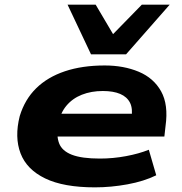

<svg xmlns="http://www.w3.org/2000/svg" viewBox="-20 -796 783 827"><path d="M389 11Q254 11 174.5 -27.5Q95 -66 68.5 -135.5Q42 -205 65 -296Q87 -368 136 -416Q185 -464 259.5 -489Q334 -514 431 -514Q513 -514 577.5 -487Q642 -460 674 -402.5Q706 -345 693 -253L688 -208H195L209 -306H571L546 -283Q553 -328 540 -353.5Q527 -379 497.5 -391.5Q468 -404 423 -404Q373 -404 332.5 -388Q292 -372 265.5 -340Q239 -308 230 -259L231 -262Q222 -212 234.5 -179Q247 -146 289.5 -129.5Q332 -113 410 -113Q467 -113 523 -123.5Q579 -134 621 -151L653 -41Q600 -15 529 -2Q458 11 389 11ZM372 -562 271 -776H392L467 -649L591 -776H711L523 -562Z"/></svg>

Font: Nunito Sans 7pt Expanded ExtraBold
Style: Italic
Weight: 800
Width: 7
Italic angle: -9°
Designer: Vernon Adams
Foundry: Vernon Adams
Version: Version 3.101;gftools[0.9.27]